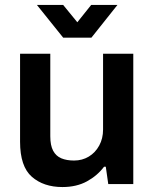

<svg xmlns="http://www.w3.org/2000/svg" viewBox="-20 -743 623 775"><path d="M232 12Q156 12 108.5 -29.5Q61 -71 61 -171V-526H183V-193Q183 -156 194.5 -134.5Q206 -113 227.5 -104Q249 -95 279 -95Q312 -95 338.5 -111Q365 -127 380.5 -155.5Q396 -184 396 -220V-526H518V0H417L407 -70H400Q373 -34 331 -11Q289 12 232 12ZM129 -723H235L320 -619L264 -618L348 -723H454L349 -591H235Z"/></svg>

Font: Archivo Variable SemiBold
Style: Regular
Weight: 600
Designer: Hector Gatti
Foundry: Omnibus-Type
Version: Version 2.001